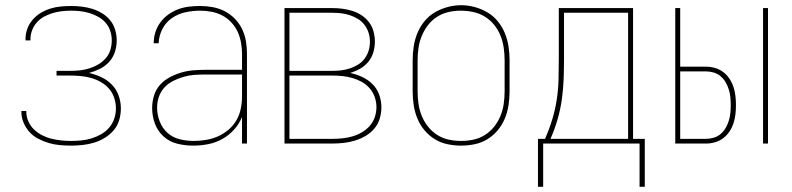

<svg xmlns="http://www.w3.org/2000/svg" viewBox="-20 -551 3040 737"><path d="M253 8Q231 8 209.5 6Q188 4 167.5 -2Q147 -8 127.5 -18Q108 -28 93.5 -44Q79 -60 70.5 -80Q62 -100 62 -122Q62 -123 62 -123.5Q62 -124 62 -125H81Q81 -124 81 -123.5Q81 -123 81 -122Q81 -103 89 -85Q97 -67 110.5 -54Q124 -41 141.5 -32Q159 -23 177.5 -18.5Q196 -14 215 -12Q234 -10 253 -10Q273 -10 293 -12Q313 -14 332 -20Q351 -26 368.5 -36Q386 -46 399 -61Q412 -76 418.5 -95.5Q425 -115 425 -135Q425 -155 418.5 -175Q412 -195 399 -210Q386 -225 368 -235.5Q350 -246 330.5 -251.5Q311 -257 290.5 -259Q270 -261 250 -261H197V-279H250Q269 -279 287 -281Q305 -283 323 -288.5Q341 -294 357 -303.5Q373 -313 385.5 -327Q398 -341 403.5 -359Q409 -377 409 -396Q409 -414 403.5 -431.5Q398 -449 386 -463Q374 -477 358 -486Q342 -495 324.5 -500.5Q307 -506 289 -508Q271 -510 253 -510Q235 -510 217.5 -508Q200 -506 183 -501Q166 -496 150 -487.5Q134 -479 122 -465.5Q110 -452 103.5 -435.5Q97 -419 97 -401Q97 -400 97 -399Q97 -398 97 -396H78Q78 -398 78 -399Q78 -400 78 -402Q78 -422 85 -441Q92 -460 105.5 -475.5Q119 -491 136.5 -501.5Q154 -512 173 -518Q192 -524 212.5 -526Q233 -528 253 -528Q274 -528 294.5 -525.5Q315 -523 334.5 -517Q354 -511 372 -500Q390 -489 403 -473Q416 -457 422 -436.5Q428 -416 428 -396Q428 -373 421 -351.5Q414 -330 399 -313.5Q384 -297 364 -287Q344 -277 322 -271Q347 -265 369.5 -254.5Q392 -244 409.5 -226Q427 -208 435.5 -184Q444 -160 444 -135Q444 -112 437.5 -90Q431 -68 416.5 -51Q402 -34 382.5 -22Q363 -10 341.5 -3.5Q320 3 297.5 5.5Q275 8 253 8Z M721 8Q690 8 660 0.5Q630 -7 607.5 -27.5Q585 -48 574.5 -77Q564 -106 564 -136Q564 -160 571 -183.5Q578 -207 593.5 -224.5Q609 -242 630 -253.5Q651 -265 674 -272Q697 -279 720.5 -281Q744 -283 768 -283H909V-345Q909 -366 905 -388Q901 -410 892 -429.5Q883 -449 867.5 -465.5Q852 -482 832.5 -492Q813 -502 791.5 -506Q770 -510 748 -510Q720 -510 692 -504Q664 -498 640.5 -482Q617 -466 603.5 -440Q590 -414 589 -385H570Q570 -407 576.5 -427.5Q583 -448 596 -465.5Q609 -483 626.5 -495.5Q644 -508 664 -515.5Q684 -523 705.5 -525.5Q727 -528 748 -528Q773 -528 797 -523.5Q821 -519 842.5 -508Q864 -497 881.5 -479Q899 -461 909.5 -439Q920 -417 924 -393Q928 -369 928 -345V0H909V-102Q898 -75 878 -53Q858 -31 832.5 -17Q807 -3 778.5 2.5Q750 8 721 8ZM724 -10Q747 -10 771 -14Q795 -18 816.5 -27.5Q838 -37 856.5 -52.5Q875 -68 887 -88.5Q899 -109 904 -132.5Q909 -156 909 -180V-265H768Q747 -265 726 -263.5Q705 -262 684.5 -256Q664 -250 645 -240.5Q626 -231 611.5 -215.5Q597 -200 590 -179.5Q583 -159 583 -138Q583 -111 593 -85Q603 -59 623 -41Q643 -23 670 -16.5Q697 -10 724 -10Z M1072 0V-520H1255Q1275 -520 1294.5 -517.5Q1314 -515 1333 -509Q1352 -503 1368.5 -492Q1385 -481 1397 -465Q1409 -449 1414 -429.5Q1419 -410 1419 -391Q1419 -370 1413 -350Q1407 -330 1394 -314Q1381 -298 1362.5 -287.5Q1344 -277 1324 -271Q1348 -266 1370.5 -255.5Q1393 -245 1410 -228Q1427 -211 1435.5 -187.5Q1444 -164 1444 -139Q1444 -117 1437.5 -95.5Q1431 -74 1416.5 -57Q1402 -40 1383 -29Q1364 -18 1343 -11.5Q1322 -5 1299.5 -2.5Q1277 0 1255 0ZM1091 -279H1255Q1273 -279 1290 -281Q1307 -283 1323.5 -288.5Q1340 -294 1354.5 -303Q1369 -312 1379.5 -326Q1390 -340 1395 -356.5Q1400 -373 1400 -391Q1400 -408 1395 -424.5Q1390 -441 1379.5 -455Q1369 -469 1354.5 -478Q1340 -487 1323.5 -492.5Q1307 -498 1290 -500Q1273 -502 1255 -502H1091ZM1091 -18H1255Q1275 -18 1294.5 -20Q1314 -22 1333 -27.5Q1352 -33 1369 -43Q1386 -53 1399 -67.5Q1412 -82 1418.5 -101Q1425 -120 1425 -140Q1425 -159 1418.5 -178Q1412 -197 1399 -212Q1386 -227 1369 -236.5Q1352 -246 1333 -251.5Q1314 -257 1294.5 -259Q1275 -261 1255 -261H1091Z M1750 8Q1724 8 1697.5 2.5Q1671 -3 1648.5 -17Q1626 -31 1609 -51.5Q1592 -72 1582 -96.5Q1572 -121 1568 -147.5Q1564 -174 1564 -200V-320Q1564 -346 1568 -372.5Q1572 -399 1582 -423.5Q1592 -448 1609 -469Q1626 -490 1649 -503.5Q1672 -517 1698 -524Q1724 -531 1750 -531Q1776 -531 1802 -524Q1828 -517 1851 -503.5Q1874 -490 1891 -469Q1908 -448 1918 -423.5Q1928 -399 1932 -372.5Q1936 -346 1936 -320V-200Q1936 -174 1932 -147.5Q1928 -121 1918 -96.5Q1908 -72 1891 -51.5Q1874 -31 1851.5 -17Q1829 -3 1802.5 2.5Q1776 8 1750 8ZM1750 -10Q1774 -10 1797.5 -15Q1821 -20 1841.5 -33Q1862 -46 1877 -65Q1892 -84 1901 -106Q1910 -128 1913.5 -152Q1917 -176 1917 -200V-320Q1917 -344 1913.5 -368Q1910 -392 1901 -414.5Q1892 -437 1876.5 -456Q1861 -475 1840.5 -487.5Q1820 -500 1796 -505Q1772 -510 1748 -510Q1724 -510 1700.5 -504.5Q1677 -499 1657 -486Q1637 -473 1622.5 -454Q1608 -435 1599 -413Q1590 -391 1586.5 -367.5Q1583 -344 1583 -320V-200Q1583 -176 1586.5 -152Q1590 -128 1599 -106Q1608 -84 1623 -65Q1638 -46 1658.5 -33Q1679 -20 1702.5 -15Q1726 -10 1750 -10Z M2045 166V-18H2072Q2088 -54 2099.5 -91.5Q2111 -129 2117 -168Q2123 -207 2124 -246.5Q2125 -286 2125 -325V-520H2410V-18H2455V166H2435V0H2065V166ZM2093 -18H2391V-502H2145V-325Q2145 -286 2143.5 -246.5Q2142 -207 2136.5 -168.5Q2131 -130 2120 -92Q2109 -54 2093 -18Z M2909 0V-520H2928V0ZM2572 0V-520H2591V-295H2690Q2708 -295 2725 -290Q2742 -285 2756 -274.5Q2770 -264 2780 -249Q2790 -234 2795.5 -217Q2801 -200 2803 -182.5Q2805 -165 2805 -148Q2805 -130 2803 -112.5Q2801 -95 2795.5 -78Q2790 -61 2780 -46Q2770 -31 2756 -20.5Q2742 -10 2725 -5Q2708 0 2690 0ZM2591 -18H2690Q2705 -18 2720 -22.5Q2735 -27 2746.5 -37Q2758 -47 2765.5 -60Q2773 -73 2777.5 -87.5Q2782 -102 2783.5 -117Q2785 -132 2785 -148Q2785 -163 2783.5 -178Q2782 -193 2777.5 -207.5Q2773 -222 2765.5 -235Q2758 -248 2746.5 -258Q2735 -268 2720 -272.5Q2705 -277 2690 -277H2591Z"/></svg>

Font: Zed Mono Thin
Style: Regular
Weight: 100
Monospace: yes
Designer: Belleve Invis
Foundry: Belleve Invis
Version: Version 1.0.0; ttfautohint (v1.8.4)